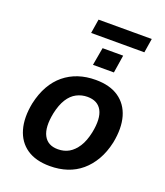

<svg xmlns="http://www.w3.org/2000/svg" viewBox="-150 -922 889 1034"><g transform="rotate(20 294.5 -405.5)"><path d="M257 10Q176 10 125 -25Q74 -60 55.5 -124.5Q37 -189 54 -275Q67 -334 92 -378Q117 -422 153 -451.5Q189 -481 234 -496Q279 -511 333 -511Q414 -511 465 -476Q516 -441 534.5 -377.5Q553 -314 536 -227Q523 -168 497.5 -124Q472 -80 436.5 -50Q401 -20 356 -5Q311 10 257 10ZM267 -90Q303 -90 330.5 -106Q358 -122 379 -154.5Q400 -187 411 -239Q428 -323 404.5 -366.5Q381 -410 322 -410Q289 -410 260 -395Q231 -380 210.5 -347.5Q190 -315 179 -264Q162 -179 185.5 -134.5Q209 -90 267 -90ZM222 -740 235 -821H540L527 -740ZM290 -582 308 -684H426L410 -582Z"/></g></svg>

Font: Nunito Sans 7pt SemiCondensed
Style: Bold Italic
Weight: 700
Width: 4
Italic angle: -9°
Designer: Vernon Adams
Foundry: Vernon Adams
Version: Version 3.101;gftools[0.9.27]